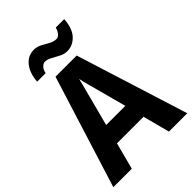

<svg xmlns="http://www.w3.org/2000/svg" viewBox="-263 -1039 1155 1155"><g transform="rotate(-45 314.5 -462.0)"><path d="M473 0 428 -171H202L157 0H0L224 -716H404L629 0ZM349 -474Q341 -503 331 -540Q321 -577 315 -606Q311 -588 304 -561.5Q297 -535 290.5 -511Q284 -487 281 -474L234 -295H397ZM125 -773Q129 -839 161.5 -881Q194 -923 247 -923Q273 -923 297 -910Q321 -897 343.5 -884.5Q366 -872 389 -872Q403 -872 415.5 -886Q428 -900 434 -924H506Q501 -848 465.5 -811Q430 -774 383 -774Q358 -774 333.5 -786.5Q309 -799 286 -812Q263 -825 242 -825Q229 -825 215.5 -811.5Q202 -798 197 -773Z"/></g></svg>

Font: Noto Sans Tamil SemiCondensed
Style: Bold
Weight: 700
Width: 4
Designer: Jelle Bosma - Monotype Design Team
Foundry: Monotype Imaging Inc.
Version: Version 2.004; ttfautohint (v1.8.4.7-5d5b)